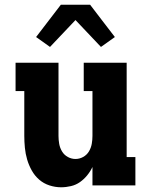

<svg xmlns="http://www.w3.org/2000/svg" viewBox="-20 -786 640 814"><path d="M239 8Q214 8 189.5 0Q165 -8 146 -24.5Q127 -41 114.5 -63.5Q102 -86 95 -110Q88 -134 85.5 -159.5Q83 -185 83 -210V-400H46V-520H228V-210Q228 -193 231 -176Q234 -159 243 -144Q252 -129 267.5 -120.5Q283 -112 300 -112Q317 -112 332.5 -120.5Q348 -129 357 -144Q366 -159 369 -176Q372 -193 372 -210V-400H335V-520H517V-120H554V0H372V-78Q363 -59 349.5 -42.5Q336 -26 319 -14Q302 -2 281 3Q260 8 239 8ZM192 -587 133 -629 238 -766H362L414 -698L467 -629L408 -587L300 -701Z"/></svg>

Font: Iosevka Etoile Heavy
Style: Regular
Weight: 900
Designer: Belleve Invis
Foundry: Belleve Invis
Version: Version 22.1.2; ttfautohint (v1.8.4)